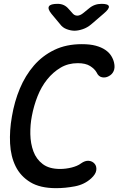

<svg xmlns="http://www.w3.org/2000/svg" viewBox="-20 -970 640 1000"><path d="M42 -363Q55 -441 83.5 -509Q112 -577 156.5 -628.5Q201 -680 263 -710Q325 -740 406 -740Q449 -740 478.5 -732Q508 -724 528 -710.5Q548 -697 559 -679.5Q570 -662 574 -644Q580 -618 572 -600Q564 -582 546 -573Q530 -564 511.5 -567.5Q493 -571 483 -593Q473 -611 449.5 -626Q426 -641 385 -641Q335 -641 295.5 -617.5Q256 -594 225.5 -556Q195 -518 175.5 -468.5Q156 -419 146 -366Q137 -320 138 -271Q139 -222 154 -181.5Q169 -141 202.5 -115.5Q236 -90 293 -90Q308 -90 323.5 -92Q339 -94 353 -97.5Q367 -101 380 -106.5Q393 -112 402 -119Q423 -134 442 -132.5Q461 -131 473 -117Q484 -104 481.5 -83.5Q479 -63 455 -41Q420 -9 370 0.5Q320 10 272 10Q189 10 138 -21Q87 -52 61.5 -103.5Q36 -155 32.5 -222.5Q29 -290 42 -363ZM280 -950Q298 -950 312 -943.5Q326 -937 337 -924L355 -904Q366 -889 381.5 -888.5Q397 -888 415 -903L442 -925Q457 -938 473.5 -944Q490 -950 509 -950Q544 -950 547 -937Q550 -924 520 -899L456 -844Q435 -826 411 -818Q387 -810 368 -810Q349 -810 327.5 -818Q306 -826 293 -844L248 -898Q227 -924 235 -937Q243 -950 280 -950Z"/></svg>

Font: Maple Mono Medium
Style: Italic
Weight: 500
Italic angle: -10°
Monospace: yes
Designer: subframe7536
Version: Version 7.000